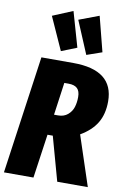

<svg xmlns="http://www.w3.org/2000/svg" viewBox="-106 -1053 735 1114"><g transform="rotate(10 261.0 -496.0)"><path d="M293 -786.1 202.1 -750 115.2 -942.9 233.9 -992.2ZM440.9 -785.2 351.1 -753.9 270 -946.8 388.2 -991.2ZM522.9 -509.8Q522.9 -435.1 491.7 -383.1Q460.4 -331.1 396 -293.9L493.2 0H313L241.2 -258.8H210L172.9 0H-1L97.2 -694.8H285.2Q522.9 -694.8 522.9 -509.8ZM253.9 -571.8 227.1 -379.9H251Q285.2 -379.9 307.6 -398.9Q330.1 -418 338.6 -444.8Q347.2 -471.7 347.2 -504.9Q347.2 -540 330.3 -555.9Q313.5 -571.8 278.8 -571.8Z"/></g></svg>

Font: Fira Sans Compressed ExtraBold
Style: Italic
Weight: 800
Width: 3
Italic angle: -8°
Designer: Carrois Corporate & Edenspiekermann AG
Foundry: Carrois Corporate GbR & Edenspiekermann AG
Version: Version 4.203;PS 004.203;hotconv 1.0.88;makeotf.lib2.5.64775